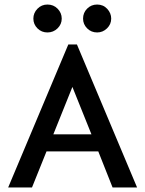

<svg xmlns="http://www.w3.org/2000/svg" viewBox="-20 -826 640 846"><path d="M476 0 413 -159H185L121 0H16L281 -630H319L584 0ZM299 -443 215 -234H383ZM189 -683Q163 -683 145 -701Q127 -719 127 -744Q127 -769 145 -787.5Q163 -806 189 -806Q216 -806 234 -787.5Q252 -769 252 -744Q252 -719 233.5 -701Q215 -683 189 -683ZM408 -683Q382 -683 364 -701Q346 -719 346 -744Q346 -770 364 -788Q382 -806 408 -806Q435 -806 452.5 -787Q470 -768 470 -744Q470 -719 451.5 -701Q433 -683 408 -683Z"/></svg>

Font: Inconsolata Expanded SemiBold
Style: Regular
Weight: 600
Width: 7
Monospace: yes
Designer: Raph Levien, Cyreal, Brenton Simpson
Foundry: Raph Levien, Cyreal, Google
Version: Version 3.001; ttfautohint (v1.8.2.53-6de2)